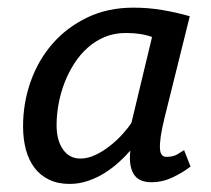

<svg xmlns="http://www.w3.org/2000/svg" viewBox="-20 -461 540 492"><path d="M401.4 -158.2Q394.5 -129.9 391.8 -110.8Q389.2 -91.8 389.9 -80.3Q390.6 -68.8 394.8 -64Q398.9 -59.1 405.8 -59.1Q423.3 -59.1 433.3 -64.9Q443.4 -70.8 451.7 -76.2L468.3 -34.2Q447.3 -18.1 421.1 -5.9Q395 6.3 366.7 5.9Q354 5.9 343.3 2Q332.5 -2 325.2 -11.2Q317.9 -20.5 314.7 -36.1Q311.5 -51.8 314 -75.2Q301.3 -60.5 284.7 -45.4Q268.1 -30.3 248.3 -17.8Q228.5 -5.4 205.8 2.4Q183.1 10.3 158.2 10.3Q128.4 10.3 106 -0.5Q83.5 -11.2 68.6 -30.8Q53.7 -50.3 46.4 -77.4Q39.1 -104.5 39.1 -137.2Q39.1 -197.3 58.6 -252.2Q78.1 -307.1 114.7 -349.1Q151.4 -391.1 203.9 -416.3Q256.3 -441.4 321.8 -441.4Q359.9 -441.4 396 -435.3Q432.1 -429.2 466.3 -419.4ZM186 -54.7Q205.1 -54.7 224.6 -64Q244.1 -73.2 261.7 -87.2Q279.3 -101.1 293.7 -116.9Q308.1 -132.8 316.9 -146.5L369.6 -366.2Q341.8 -376.5 302.2 -376.5Q273.4 -376.5 249 -366.5Q224.6 -356.4 205.1 -339.1Q185.5 -321.8 170.4 -298.3Q155.3 -274.9 145.3 -248.8Q135.3 -222.7 130.1 -194.6Q125 -166.5 125 -140.1Q125 -101.6 141.4 -78.1Q157.7 -54.7 186 -54.7Z"/></svg>

Font: PT Astra Sans
Style: Italic
Weight: 400
Italic angle: -16°
Designer: A.Korolkova, I. Chaeva
Foundry: ParaType Ltd
Version: Version 1.001; ttfautohint (v1.6)